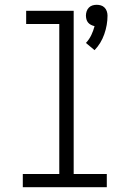

<svg xmlns="http://www.w3.org/2000/svg" viewBox="-20 -780 540 800"><path d="M374 -571 338 -601Q352 -616 360.5 -634Q369 -652 374 -671Q366 -673 359 -676.5Q352 -680 347 -686Q342 -692 340 -700Q338 -708 338 -715Q338 -724 341 -733Q344 -742 350.5 -748.5Q357 -755 365.5 -757.5Q374 -760 383 -760Q392 -760 400.5 -757.5Q409 -755 415.5 -748.5Q422 -742 425 -733Q428 -724 428 -715Q428 -676 414.5 -637.5Q401 -599 374 -571ZM75 0V-55H227V-680H89V-735H287V-55H425V0Z"/></svg>

Font: Iosevka Curly Light
Style: Regular
Weight: 300
Monospace: yes
Designer: Belleve Invis
Foundry: Belleve Invis
Version: Version 22.1.2; ttfautohint (v1.8.4)